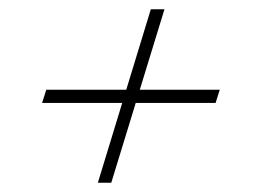

<svg xmlns="http://www.w3.org/2000/svg" viewBox="-20 -438 565 415"><path d="M191.5 -43 306 -418H335.5L220.5 -43ZM80 -244H455L446 -215.5H71Z"/></svg>

Font: Newsreader 36pt Light
Style: Italic
Weight: 300
Italic angle: -17°
Designer: Hugues Gentile
Foundry: Production Type
Version: Version 1.003